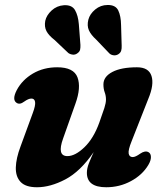

<svg xmlns="http://www.w3.org/2000/svg" viewBox="-20 -756 682 789"><path d="M590.5 -130.5Q600 -125 600.2 -110.8Q600.5 -96.5 589.5 -78Q565 -37 518.2 -11.8Q471.5 13.5 416.5 13.5Q337 13.5 337 -46Q337 -63.5 345.2 -84.8Q353.5 -106 365 -131Q310 -51 248.5 -18.8Q187 13.5 132 13.5Q85.5 13.5 64.8 -8.2Q44 -30 45 -67.8Q46 -105.5 64.5 -154.5L114.5 -291Q126.5 -323 124.2 -337Q122 -351 109 -351Q97 -351 79.5 -338.5Q61 -324.5 48 -333.5Q28.5 -346.5 49 -386Q71.5 -428 115.2 -453.8Q159 -479.5 215 -479.5Q283 -479.5 298.5 -438Q314 -396.5 290 -330L239.5 -187.5Q213 -114.5 257 -114.5Q289 -114.5 326.8 -150.8Q364.5 -187 388 -252Q402 -291 408.8 -312Q415.5 -333 415.5 -347Q415.5 -362.5 410.2 -376.8Q405 -391 405 -409Q405 -441 441.5 -460.2Q478 -479.5 543 -479.5Q591 -479.5 602.5 -444Q614 -408.5 589.5 -350L521 -176Q506 -139 508.8 -124.8Q511.5 -110.5 525.5 -110.5Q536.5 -110.5 556 -124.5Q576.5 -138.5 590.5 -130.5ZM477.5 -653 480 -568Q480.5 -556.5 478 -547.8Q475.5 -539 466 -533Q457 -527.5 446.8 -528.8Q436.5 -530 429.5 -536.5L375.5 -593Q353.5 -613 345.2 -631.8Q337 -650.5 343 -675Q349 -698.5 371.2 -717Q393.5 -735.5 422 -735.5Q455 -736 466 -713Q477 -690 477.5 -653ZM304 -656.5 310.5 -571.5Q311 -561 309.2 -552.2Q307.5 -543.5 298 -537Q289.5 -530.5 279.2 -531.5Q269 -532.5 261 -538L204.5 -591.5Q180.5 -610 171 -628Q161.5 -646 166 -670.5Q171 -693.5 192.2 -713Q213.5 -732.5 242.5 -734.5Q275.5 -736.5 288.2 -714.5Q301 -692.5 304 -656.5Z"/></svg>

Font: Fraunces 9pt Soft
Style: Bold Italic
Weight: 700
Italic angle: -16°
Version: Version 1.000;[b76b70a41]